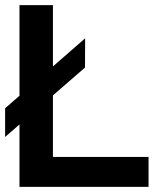

<svg xmlns="http://www.w3.org/2000/svg" viewBox="-20 -731 636 751"><path d="M0 -195.3 56.2 -244.1V0H561V-117.2H187V-357.9L312.5 -466.8L313 -581.1L187 -471.2V-710.9H56.2V-356.4L0 -307.6Z"/></svg>

Font: Tuffy
Style: Bold
Weight: 700
Designer: Thatcher Ulrich, Karoly Barta, Michael Everson
Version: Version 001.270